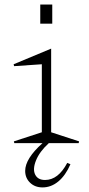

<svg xmlns="http://www.w3.org/2000/svg" viewBox="-20 -630 391 845"><path d="M205.1 -47.9 328.1 -7.8 326.2 0H194.8Q153.8 37.6 138.4 76.2Q123 114.7 134.8 138.4Q146.5 162.1 178.2 162.1Q236.3 162.1 275.9 86.9L290 92.8Q268.6 142.1 236.8 168.5Q205.1 194.8 167 194.8Q133.8 194.8 112.3 174.1Q90.8 153.3 90.8 122.1Q90.8 68.4 167 0H43L41 -7.8L164.1 -47.9V-347.2L42 -338.9L40 -347.2L205.1 -416ZM157.2 -525.9V-609.9H210V-525.9Z"/></svg>

Font: Halibut Thin
Style: Regular
Weight: 250
Designer: Matteo Maggi
Foundry: Collletttivo
Version: Version 3.080 | FøM Fix